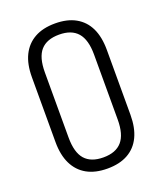

<svg xmlns="http://www.w3.org/2000/svg" viewBox="-133 -794 752 888"><g transform="rotate(-20 243.0 -350.0)"><path d="M243 7Q183 7 142 -16Q101 -39 79.5 -83Q58 -127 58 -191V-509Q58 -574 79.5 -617.5Q101 -661 142 -684Q183 -707 243 -707Q303 -707 344 -684Q385 -661 406 -617.5Q427 -574 427 -509V-191Q427 -127 406 -83Q385 -39 344 -16Q303 7 243 7ZM243 -48Q304 -48 334 -82.5Q364 -117 364 -190V-510Q364 -583 334 -617.5Q304 -652 243 -652Q182 -652 152 -618Q122 -584 122 -510V-190Q122 -116 152 -82Q182 -48 243 -48Z"/></g></svg>

Font: Pathway Extreme Condensed ExtraLight
Style: Regular
Weight: 250
Width: 3
Version: Version 1.001;gftools[0.9.26]